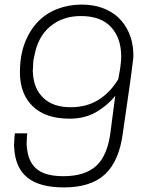

<svg xmlns="http://www.w3.org/2000/svg" viewBox="-20 -809 640 838"><path d="M333 -739Q254 -739 199.5 -694Q145 -649 130 -565Q126 -551 125 -537Q124 -523 124 -511Q122 -499 124 -487Q128 -420 170.5 -380.5Q213 -341 288 -341Q358 -341 409.5 -373Q461 -405 496 -463L504 -507Q506 -522 507.5 -535.5Q509 -549 509 -562Q509 -643 464.5 -691Q420 -739 333 -739ZM463 -237Q464 -245 465 -253Q466 -261 467 -269L483 -391Q451 -350 401 -320.5Q351 -291 284 -291Q179 -291 123 -345Q67 -399 67 -493Q67 -566 88 -621Q109 -676 145 -713.5Q181 -751 230.5 -770Q280 -789 337 -789Q386 -789 426.5 -774.5Q467 -760 496 -733Q525 -706 542.5 -666.5Q560 -627 562 -578V-560Q562 -558 561.5 -555.5Q561 -553 561 -551Q556 -505 544.5 -425Q533 -345 516 -227Q500 -106 438.5 -48.5Q377 9 259 9Q153 9 100 -33.5Q47 -76 42 -163Q40 -174 42 -187Q42 -206 45 -227H99Q98 -219 97.5 -212.5Q97 -206 97 -200Q96 -187 96.5 -175.5Q97 -164 99 -153Q107 -96 144.5 -68Q182 -40 257 -40Q351 -40 400.5 -85.5Q450 -131 463 -237Z"/></svg>

Font: Tanohe Sans Light
Style: Italic
Weight: 300
Designer: Village Type and Design LLC & Cristiano Sobral
Foundry: Cooper Hewitt Smithsonian Design Museum
Version: Version 1.00;September 29, 2021;FontCreator 13.0.0.2655 64-b